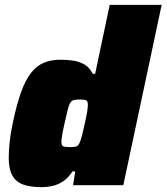

<svg xmlns="http://www.w3.org/2000/svg" viewBox="-20 -763 686 791"><path d="M151 8Q106 8 76 -2.5Q46 -13 31 -39.5Q16 -66 16 -113Q16 -140 19.5 -175Q23 -210 32 -253Q48 -331 66.5 -382.5Q85 -434 108.5 -463.5Q132 -493 162 -505Q192 -517 230 -517Q258 -517 283 -513Q308 -509 328.5 -497Q349 -485 362 -459H372L432 -743H646L488 0H281L290 -57H279Q261 -30 240 -16Q219 -2 196.5 3Q174 8 151 8ZM268 -157Q282 -157 290 -158.5Q298 -160 302.5 -165.5Q307 -171 311 -182Q314 -190 318 -205.5Q322 -221 326 -239.5Q330 -258 334 -276Q338 -294 340 -309Q342 -324 342 -331Q342 -346 335.5 -349.5Q329 -353 309 -353Q294 -353 285 -351Q276 -349 270 -340Q264 -331 259 -311Q254 -291 246 -255Q239 -225 236 -206.5Q233 -188 233 -177Q233 -168 236.5 -163.5Q240 -159 248 -158Q256 -157 268 -157Z"/></svg>

Font: Saira Thin Black
Style: Italic
Weight: 900
Italic angle: -12°
Version: Version 1.101